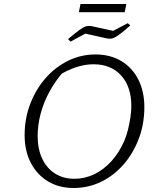

<svg xmlns="http://www.w3.org/2000/svg" viewBox="-20 -931 786 959"><path d="M348 8Q275 8 220 -25Q165 -58 134 -117.5Q103 -177 103 -256Q103 -339 131 -412Q159 -485 207.5 -540.5Q256 -596 320 -627.5Q384 -659 457 -659Q530 -659 585 -626.5Q640 -594 670.5 -534.5Q701 -475 701 -396Q701 -312 673.5 -239Q646 -166 598 -110.5Q550 -55 486 -23.5Q422 8 348 8ZM352 -38Q404 -38 451.5 -61Q499 -84 537.5 -127Q576 -170 601 -228Q612 -254 619.5 -284.5Q627 -315 631.5 -345.5Q636 -376 636 -401Q636 -498 585 -554Q534 -610 447 -610Q404 -610 359 -595Q314 -580 272 -553L296 -572Q256 -526 227 -473Q198 -420 183 -363Q168 -306 168 -252Q168 -187 190.5 -139Q213 -91 254.5 -64.5Q296 -38 352 -38ZM332 -723 320 -736Q357 -767 377 -781.5Q397 -796 410 -799.5Q423 -803 439 -800L545 -777L618 -815L631 -804Q595 -772 574 -757Q553 -742 539.5 -739Q526 -736 510 -740L406 -763ZM374 -870 382 -911H611L603 -870Z"/></svg>

Font: Piazzolla Thin ExtraLight
Style: Italic
Weight: 250
Italic angle: -11.3°
Version: Version 2.005